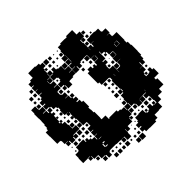

<svg xmlns="http://www.w3.org/2000/svg" viewBox="-179 -892 1100 1100"><g transform="rotate(-45 371.0 -342.5)"><path d="M106 -101H86V-121H102V-123H85V-122H47V-160H49V-188H75V-192H81V-216H109V-218H143V-197H148V-209H164V-193H152H178V-183H198V-162H202V-185H222V-187H202V-215H222V-218H203V-244H228V-272H227V-275H200V-304H199V-330H195V-372H177V-390H191V-391H166V-431H171V-449H164V-460H145V-481H137V-460H120V-449H134V-433H120V-417H119V-388H133V-374H122V-365H140V-338H143V-306H171V-276H141V-304V-276H119V-272H137V-250H115V-268H110V-247H82V-268H77V-250H55V-272H73V-274H49V-300H45V-305H20V-335V-364H19V-398H37V-410H43V-434H47V-460H48V-482H47V-520H50V-547H82V-520H85V-515H110V-487H85V-484H109V-465H115V-482H136V-488H113V-514H133V-519H114V-543H133V-554H143V-574H163V-577H142V-605H160V-607H142V-635H160V-639H144V-663H165V-672H188V-709H244V-705H270V-694H289V-668H270V-658H283V-644H269V-657H266V-633H288V-611H326V-606H351V-577H352V-575H380V-547H356V-545H380V-517H356V-511H327V-510H322V-485H290V-510H286V-491H266V-511H285V-518H263V-544H285V-552H292V-571H286V-576H261V-605H238V-603H258V-579H235V-574H259V-548H235V-545H260V-517H233V-514H230V-491H236V-484H259V-458H237V-456H261V-434H266V-451H286V-431H269V-422H287V-400H269V-394H289V-375H300V-327H293V-310H295V-285H300V-237H299V-225H330V-197H332H336V-201H396V-190H415V-184H439V-158H442V-185H469V-218H486H473V-244H494V-250H475V-272H497V-301H496V-341H502V-361H496V-364H473H439V-384H429V-414V-468H443V-484H469V-468H479V-478H493V-464H483H501V-486H531H561V-456H536V-451H556V-431H536V-421H534V-401H536V-397H562V-365H589V-368H593V-394H619V-395H590V-427H619V-428H621V-454H619V-457H592V-478H583V-489H564V-509H561V-486H531V-511H529V-488H503V-514H526V-515H500V-543H498V-546H472V-545H447V-540H437V-520H415V-540H411V-516H381V-546H405V-548H383V-574H405V-578H383V-604H409V-582H411V-606H435H411V-633H410V-607H382V-635H408V-669H413V-694H437V-700H475V-699H491V-706H541V-670H565V-632H532V-610H535V-572H557V-553H563V-574H583V-575H560V-607H587V-610H625V-607H652V-581H656V-578H683V-544H660V-543H678V-519H684V-518H713V-488V-454H711V-434H719V-407H722V-355H721V-326H715V-302H681V-276H660V-275H680V-247H660V-238H673V-224H659V-237H654V-219H675V-222H686V-241H706V-222H717V-180H680V-166H691V-116H655V-92H625H622V-65H596V-31H568V-29H532V-5H512V5H460V4H431V-9H414V-33H431V-39H414V-63H434V-73H441V-96H469V-98H503V-74H509V-88H523V-74H509V-67H524V-73H534V-93H558V-73H568V-71H590V-92H587V-121H586V-129H564V-153H586V-156H562V-155H537V-154H559V-128H533V-150H531V-126H501V-150H496V-131H476V-151H495V-158H473V-184H486H470V-157H443V-124H420V-119H434V-103H418V-117H415V-92H377V-70H355V-90H353V-64H351V-36H321V-63H288V-64H259V-66H231H205V-62H198V-39H174V-62H167V-40H145V-62H167V-66H141V-93H138V-94H109V-117H106ZM319 -668H293V-694H319ZM345 -672H327V-690H345ZM399 -678H393V-684H399ZM369 -678H363V-684H369ZM405 -642H387V-660H405ZM585 -642H567V-660H585ZM314 -643H298V-659H314ZM343 -644H329V-658H343ZM371 -646H361V-656H371ZM264 -609V-631H262V-606H286V-609ZM316 -611H296V-631H316ZM556 -611H536V-631H556ZM135 -612H117V-630H135ZM584 -613H568V-629H584ZM611 -616H601V-626H611ZM340 -617H332V-625H340ZM379 -578H353V-604H379ZM106 -581H86V-601H106ZM555 -582H537V-600H555ZM135 -582H117V-600H135ZM234 -580V-599H232V-580ZM535 -551V-572H534V-551ZM320 -552V-571V-552ZM103 -554H89V-568H103ZM132 -555H120V-567H132ZM281 -556H271V-566H281ZM498 -519H474V-543H498ZM106 -521H86V-541H106ZM461 -526H451V-536H461ZM256 -491H236V-511H256ZM494 -493H478V-509H494ZM434 -493H418V-509H434ZM677 -460H655V-480H653V-459H679V-483H657V-482H677ZM283 -464H269V-478H283ZM583 -464H569V-478H583ZM619 -428H593V-454H619ZM162 -435H150V-447H162ZM578 -439H574V-443H578ZM164 -403H148V-419H164ZM584 -403H568V-419H584ZM553 -404H539V-418H553ZM132 -405H120V-417H132ZM588 -369H564V-393H588ZM113 -377H119V-388H113ZM161 -376H151V-386H161ZM197 -372V-386H195V-372ZM562 -345V-365H561V-345ZM531 -345V-361H530V-345ZM465 -342H447V-360H465ZM164 -343H148V-359H164ZM194 -343H178V-359H194ZM494 -343H478V-359H494ZM659 -337H671H659ZM167 -310H145V-332H167ZM194 -313H178V-329H194ZM493 -314H479V-328H493ZM462 -315H450V-327H462ZM197 -280H175V-302H197ZM707 -280H685V-302H707ZM463 -284H449V-298H463ZM492 -285H480V-297H492ZM168 -249H144V-273H168ZM467 -250H445V-272H467ZM501 -253V-272H497V-253ZM194 -253H178V-269H194ZM223 -254H209V-268H223ZM702 -255H690V-267H702ZM196 -221H176V-241H196ZM106 -221H86V-241H106ZM133 -224H119V-238H133ZM163 -224H149V-238H163ZM69 -228H63V-234H69ZM459 -228H453V-234H459ZM466 -191H446V-211H466ZM191 -196H181V-206H191ZM70 -197H62V-205H70ZM230 -160V-177V-160ZM592 -161V-172H591V-161ZM207 -155H227V-157H207ZM467 -130H445V-152H467ZM207 -121H221V-127H207ZM557 -100H535V-122H557ZM205 -100V-96H221V-101H206V-120H200V-100ZM584 -103H568V-119H584ZM463 -104H449V-118H463ZM523 -104H509V-118H523ZM490 -107H482V-115H490ZM135 -72H117V-90H135ZM584 -73H568V-89H584ZM429 -78H423V-84H429ZM398 -79H394V-83H398ZM317 -40H295V-62H317ZM222 -45H210V-57H222ZM282 -45H270V-57H282ZM251 -46H241V-56H251ZM401 -46H391V-56H401ZM318 -9H294V-33H318ZM257 -10H235V-32H257ZM227 -10H205V-32H227ZM285 -12H267V-30H285ZM404 -13H388V-29H404ZM373 -14H359V-28H373ZM341 -16H331V-26H341ZM411 24H381V-6H411ZM378 21H354V-3H378Z"/></g></svg>

Font: Rubik Storm
Style: Regular
Weight: 400
Designer: Hubert and Fischer, NaN
Foundry: Hubert and Fischer, NaN
Version: Version 2.201